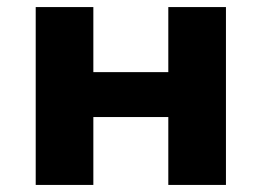

<svg xmlns="http://www.w3.org/2000/svg" viewBox="-20 -523 740 543"><path d="M81 0V-503H244V-319H456V-503H619V0H456V-192H244V0Z"/></svg>

Font: Nunito Sans 7pt ExtraBold
Style: Regular
Weight: 800
Designer: Vernon Adams
Foundry: Vernon Adams
Version: Version 3.101;gftools[0.9.27]